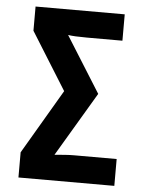

<svg xmlns="http://www.w3.org/2000/svg" viewBox="-52 -756 604 798"><g transform="rotate(5 250.0 -357.0)"><path d="M455 0V-112H278Q259 -112 239 -110.5Q219 -109 196 -107L355 -375L209 -608Q234 -604 288 -604H436V-714H64V-613L213 -374L55 -105V0Z"/></g></svg>

Font: Noto Sans Mono UI Condensed
Style: Bold
Weight: 700
Width: 3
Designer: Monotype Design team
Foundry: Monotype Imaging Inc.
Version: 1.000